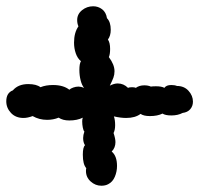

<svg xmlns="http://www.w3.org/2000/svg" viewBox="-21 -612 635 612"><path d="M525 -341Q536 -341 543 -338Q566 -338 580 -322.5Q594 -307 594 -288Q594 -274 585.5 -264Q577 -254 561 -252Q546 -244 525 -244Q506 -244 497 -250Q481 -242 457 -242Q437 -242 427 -249Q410 -236 381 -236Q364 -236 342 -241Q346 -230 346 -213Q346 -198 341 -188Q347 -170 347 -159Q347 -141 335 -129Q352 -115 352 -83Q352 -65 345 -48.5Q338 -32 324 -25Q315 -20 302 -20Q283 -20 268 -33.5Q253 -47 253 -67Q253 -73 254 -76Q243 -88 243 -119Q243 -143 250 -149Q244 -158 244 -172Q244 -181 248 -193Q245 -195 243 -205Q241 -215 241 -225Q241 -233 243 -237Q225 -228 200 -228Q179 -228 166 -237Q149 -230 129 -230Q104 -230 83 -242Q67 -236 54 -236Q29 -236 14 -252Q-1 -268 -1 -289Q-1 -316 20 -324Q37 -344 69 -344Q95 -344 108 -334Q125 -341 148 -341Q181 -341 200 -326Q204 -330 212.5 -333Q221 -336 229 -336Q237 -336 247 -332Q240 -340 236 -356Q232 -372 232 -389Q232 -409 237 -417Q226 -426 220.5 -442Q215 -458 215 -476Q215 -508 229 -528Q225 -537 225 -548Q225 -567 240.5 -579.5Q256 -592 276 -592Q292 -592 304.5 -582.5Q317 -573 320 -554Q332 -542 332 -517Q332 -498 323 -486Q330 -476 330 -456Q330 -439 326 -430Q344 -406 344 -385Q344 -374 340.5 -364.5Q337 -355 329 -339Q343 -346 354 -346Q373 -346 387 -332Q391 -334 400 -334Q408 -334 412 -332Q423 -340 439 -340Q451 -340 460 -336Q465 -337 476 -337Q494 -337 503 -332Q509 -341 525 -341Z"/></svg>

Font: Pangolin
Style: Regular
Weight: 400
Designer: Kevin Burke
Foundry: Google, Inc.
Version: Version 1.101